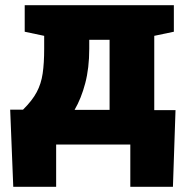

<svg xmlns="http://www.w3.org/2000/svg" viewBox="-20 -548 711 728"><path d="M30.3 160.2 18.6 -132.3H67.4Q102.1 -166.5 119.1 -198.5Q136.2 -230.5 141.8 -269.5Q147.5 -308.6 147.5 -362.8V-412.1L73.7 -427.7V-528.3H639.2V-427.7L564.9 -412.1V-130.4H645.5L635.7 160.2H474.1V0H192.9V160.2ZM262.7 -131.3H395.5V-397H318.4V-362.8Q318.4 -290 303.2 -232.4Q288.1 -174.8 262.7 -131.3Z"/></svg>

Font: Roboto Slab Black
Style: Regular
Weight: 900
Designer: Google
Version: Version 2.000; ttfautohint (v1.8.1.43-b0c9)